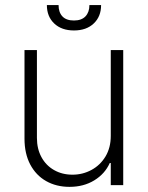

<svg xmlns="http://www.w3.org/2000/svg" viewBox="-20 -727 580 754"><path d="M415 -530.3H463.9V0H415V-86.9H411.1Q392.1 -44.4 350.3 -18.8Q308.6 6.8 252.9 6.8Q201.2 6.8 161.1 -15.9Q121.1 -38.6 98.6 -81.3Q76.2 -124 76.2 -182.6V-530.3H125V-185.5Q125 -142.6 142.8 -109.9Q160.6 -77.1 192.4 -59.1Q224.1 -41 264.6 -41Q304.7 -41 339.1 -59.6Q373.5 -78.1 394.3 -112.5Q415 -147 415 -193.4ZM270.5 -607.4Q221.7 -607.4 192.9 -634.8Q164.1 -662.1 164.1 -707H210Q210 -678.7 225.1 -662.6Q240.2 -646.5 270.5 -646.5Q300.3 -646.5 315.7 -662.8Q331.1 -679.2 331.1 -707H377Q377 -662.1 348.1 -634.8Q319.3 -607.4 270.5 -607.4Z"/></svg>

Font: Pretendard Std ExtraLight
Style: Regular
Weight: 200
Designer: Base glyphs from Inter by Rasmus Andersson; Hangeul glyphs from Noto Sans CJK(Source Han Sans) by Jang Soo-young and Kan
Foundry: Kil Hyung-jin
Version: Version 1.309